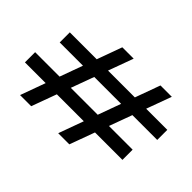

<svg xmlns="http://www.w3.org/2000/svg" viewBox="-121 -909 1171 1171"><g transform="rotate(45 464.5 -323.5)"><path d="M558 0H462L697 -647H795ZM229 0H133L368 -647H466ZM77 -485H918V-398H77ZM13 -250H854V-162H13Z"/></g></svg>

Font: BioRhyme SemiExpanded Medium
Style: Regular
Weight: 500
Width: 6
Designer: Aoife Mooney
Foundry: Aoife Mooney Type
Version: Version 1.600;gftools[0.9.33]